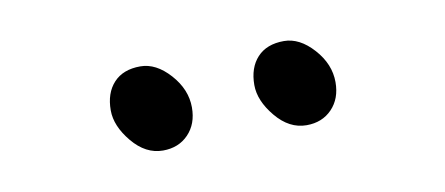

<svg xmlns="http://www.w3.org/2000/svg" viewBox="-29 -767 558 241"><g transform="rotate(-10 250.0 -646.5)"><path d="M348 -592Q326 -592 309 -612.5Q292 -633 292 -653Q292 -675 304 -688Q316 -701 338 -701Q358 -701 375.5 -681.5Q393 -662 393 -639Q393 -618 380.5 -605Q368 -592 348 -592ZM165 -592Q143 -592 126 -612.5Q109 -633 109 -653Q109 -675 121 -688Q133 -701 155 -701Q175 -701 192.5 -681.5Q210 -662 210 -639Q210 -618 197.5 -605Q185 -592 165 -592Z"/></g></svg>

Font: Klee One SemiBold
Style: Regular
Weight: 600
Designer: Fontworks Inc.
Foundry: Fontworks Inc.
Version: Version 1.00;January 12, 2022;FontCreator 13.0.0.2683 64-bit